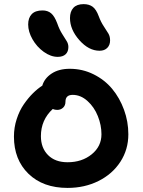

<svg xmlns="http://www.w3.org/2000/svg" viewBox="-20 -961 694 935"><path d="M464.8 -713.9Q412.1 -713.9 366.5 -765.4Q320.8 -816.9 320.8 -873Q320.8 -904.8 337.4 -922.9Q354 -940.9 387.2 -940.9Q414.1 -940.9 431.4 -928Q448.7 -915 460.9 -881.8Q471.2 -854 485.6 -832.5Q500 -811 508.1 -797.1Q516.1 -783.2 516.1 -764.2Q516.1 -741.7 502.4 -727.8Q488.8 -713.9 464.8 -713.9ZM261.2 -684.1Q227.1 -684.1 193.1 -708.5Q159.2 -732.9 138.2 -769.8Q117.2 -806.6 117.2 -841.8Q117.2 -874 134.5 -892.1Q151.9 -910.2 187 -910.2Q212.4 -910.2 229 -896.2Q245.6 -882.3 258.8 -847.2Q269 -817.4 283.2 -795.2Q297.4 -772.9 305.2 -760Q313 -747.1 313 -731.9Q313 -709.5 299.6 -696.8Q286.1 -684.1 261.2 -684.1ZM309.1 -45.9Q189.5 -45.9 118.7 -114.7Q47.9 -183.6 47.9 -295.9Q47.9 -339.8 61.3 -381.1Q74.7 -422.4 96.2 -453.4Q117.7 -484.4 140.4 -506.8Q163.1 -529.3 186 -543.9Q196.3 -579.6 231.4 -602.8Q266.6 -626 319.8 -626Q381.8 -626 435.8 -599.1Q489.7 -572.3 526.4 -528.1Q563 -483.9 584 -426.3Q605 -368.7 605 -307.1Q605 -232.9 566.2 -173.1Q527.3 -113.3 459.7 -79.6Q392.1 -45.9 309.1 -45.9ZM179.2 -297.9Q179.2 -240.7 213.9 -205.8Q248.5 -170.9 309.1 -170.9Q378.9 -170.9 426.5 -209.5Q474.1 -248 474.1 -307.1Q474.1 -351.6 456.5 -395.5Q439 -439.5 406 -469.2Q373 -499 334 -499Q298.8 -499 298.8 -465.8Q298.8 -447.3 287.1 -436.5Q275.4 -425.8 258.8 -425.8Q247.1 -425.8 236.8 -430.2Q179.2 -377 179.2 -297.9Z"/></svg>

Font: Shantell Sans Irregular
Style: Regular
Weight: 600
Designer: Stephen Nixon, Anya Danilova, Shantell Martin
Foundry: Arrow Type
Version: Version 1.006;[9816181b4]